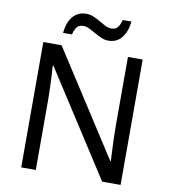

<svg xmlns="http://www.w3.org/2000/svg" viewBox="-97 -995 953 1077"><g transform="rotate(10 380.0 -456.5)"><path d="M663 0H558L176 -593H172Q174 -570 175.5 -538.5Q177 -507 178.5 -471.5Q180 -436 180 -399V0H97V-714H201L582 -123H586Q585 -139 583.5 -171Q582 -203 580.5 -241Q579 -279 579 -311V-714H663ZM197 -784Q200 -814 208.5 -837.5Q217 -861 231 -877.5Q245 -894 264 -903Q283 -912 307 -912Q329 -912 349.5 -903.5Q370 -895 389 -883.5Q408 -872 425.5 -863.5Q443 -855 459 -855Q482 -855 494.5 -869.5Q507 -884 514 -913H564Q558 -855 530 -820Q502 -785 455 -785Q434 -785 414 -793.5Q394 -802 374.5 -813.5Q355 -825 337.5 -833.5Q320 -842 303 -842Q279 -842 267 -827.5Q255 -813 248 -784Z"/></g></svg>

Font: Noto Sans Telugu
Style: Regular
Weight: 400
Designer: Jelle Bosma - Monotype Design Team
Foundry: Monotype Imaging Inc.
Version: Version 2.003